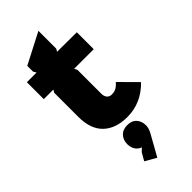

<svg xmlns="http://www.w3.org/2000/svg" viewBox="-355 -878 1281 1281"><g transform="rotate(-45 286.0 -237.0)"><path d="M383.8 137.2Q383.8 164.1 366.2 195.8L284.2 342.8L205.1 297.9L236.8 243.2L259.8 221.2Q232.4 210.4 219.2 188Q206.1 165.5 206.1 137.2Q206.1 98.6 229.5 72.8Q252.9 46.9 295.9 46.9Q338.9 46.9 361.3 72.3Q383.8 97.7 383.8 137.2ZM445.8 -210 564 -90.8Q467.3 9.8 335 9.8Q226.1 9.8 165 -48.8Q104 -107.4 104 -223.1V-449.2L115.2 -469.2H24.9V-628.9H116.2L104 -649.9V-704.1L321.8 -816.9V-648.9L311 -629.9L496.1 -628.9V-469.2H311L321.8 -449.2V-223.1Q321.8 -198.7 334.2 -184.3Q346.7 -169.9 368.2 -169.9Q392.1 -169.9 409.4 -179.4Q426.8 -189 445.8 -210Z"/></g></svg>

Font: Sinkin Sans 900 X Black
Style: Regular
Weight: 950
Designer: Keith Bates
Foundry: K-Type
Version: Sinkin Sans (version 1.0)  by Keith Bates   •   © 2014   www